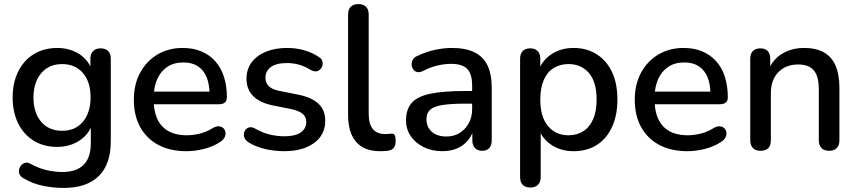

<svg xmlns="http://www.w3.org/2000/svg" viewBox="-20 -732 4202 941"><path d="M292 189Q238 189 187.5 178Q137 167 96 142Q81 134 76 122.5Q71 111 73.5 99Q76 87 84 78Q92 69 103.5 66Q115 63 128 70Q172 94 211.5 102.5Q251 111 285 111Q355 111 390 75.5Q425 40 425 -29V-131H434Q419 -76 371 -44Q323 -12 260 -12Q194 -12 145 -42.5Q96 -73 69 -127.5Q42 -182 42 -255Q42 -310 57.5 -354Q73 -398 101.5 -430Q130 -462 170.5 -479.5Q211 -497 260 -497Q324 -497 371.5 -465Q419 -433 433 -378L423 -361V-444Q423 -469 436.5 -482Q450 -495 473 -495Q497 -495 510 -482Q523 -469 523 -444V-41Q523 73 464 131Q405 189 292 189ZM284 -91Q328 -91 359 -111Q390 -131 407 -168Q424 -205 424 -255Q424 -330 386.5 -374Q349 -418 284 -418Q241 -418 210 -398Q179 -378 161.5 -341.5Q144 -305 144 -255Q144 -179 182 -135Q220 -91 284 -91Z M894 9Q814 9 756.5 -21.5Q699 -52 667.5 -108.5Q636 -165 636 -243Q636 -319 667 -376Q698 -433 752 -465Q806 -497 875 -497Q926 -497 966 -480.5Q1006 -464 1034.5 -432.5Q1063 -401 1077.5 -356Q1092 -311 1092 -255Q1092 -238 1082 -229.5Q1072 -221 1052 -221H716V-283H1024L1007 -269Q1007 -319 992.5 -354Q978 -389 949.5 -407.5Q921 -426 879 -426Q832 -426 799.5 -404Q767 -382 750 -343Q733 -304 733 -252V-246Q733 -158 774.5 -113.5Q816 -69 895 -69Q925 -69 958.5 -77Q992 -85 1022 -104Q1039 -114 1052.5 -113Q1066 -112 1074.5 -104Q1083 -96 1085 -84Q1087 -72 1081 -59.5Q1075 -47 1060 -37Q1026 -14 981 -2.5Q936 9 894 9Z M1373 9Q1329 9 1282.5 -1Q1236 -11 1197 -35Q1184 -44 1179 -55Q1174 -66 1175.5 -77.5Q1177 -89 1184.5 -97.5Q1192 -106 1203.5 -108Q1215 -110 1228 -103Q1267 -81 1303 -72.5Q1339 -64 1374 -64Q1427 -64 1454 -83Q1481 -102 1481 -134Q1481 -160 1463 -174.5Q1445 -189 1409 -197L1314 -216Q1252 -229 1220 -262Q1188 -295 1188 -346Q1188 -392 1213 -426Q1238 -460 1283 -478.5Q1328 -497 1387 -497Q1431 -497 1470 -486Q1509 -475 1542 -453Q1555 -446 1559 -434.5Q1563 -423 1560.5 -412Q1558 -401 1550 -392.5Q1542 -384 1530.5 -382.5Q1519 -381 1505 -388Q1475 -407 1445.5 -415Q1416 -423 1387 -423Q1334 -423 1307.5 -403.5Q1281 -384 1281 -351Q1281 -326 1297 -310Q1313 -294 1347 -287L1442 -268Q1507 -255 1540.5 -224Q1574 -193 1574 -140Q1574 -71 1519 -31Q1464 9 1373 9Z M1843 9Q1765 9 1725.5 -36.5Q1686 -82 1686 -168V-661Q1686 -686 1699 -699Q1712 -712 1736 -712Q1760 -712 1773.5 -699Q1787 -686 1787 -661V-174Q1787 -124 1807.5 -99.5Q1828 -75 1867 -75Q1876 -75 1883 -75.5Q1890 -76 1897 -77Q1909 -78 1914 -70.5Q1919 -63 1919 -40Q1919 -19 1910 -7.5Q1901 4 1881 7Q1872 8 1862 8.5Q1852 9 1843 9Z M2148 9Q2097 9 2056.5 -11Q2016 -31 1993 -65Q1970 -99 1970 -142Q1970 -196 1997.5 -227.5Q2025 -259 2088.5 -272.5Q2152 -286 2260 -286H2307V-224H2261Q2189 -224 2147 -217Q2105 -210 2087.5 -193.5Q2070 -177 2070 -148Q2070 -110 2096 -86.5Q2122 -63 2168 -63Q2205 -63 2233 -80.5Q2261 -98 2277.5 -128Q2294 -158 2294 -197V-312Q2294 -369 2270 -394Q2246 -419 2191 -419Q2159 -419 2124.5 -411Q2090 -403 2053 -384Q2036 -376 2024 -379Q2012 -382 2005 -392.5Q1998 -403 1997.5 -415.5Q1997 -428 2003.5 -440Q2010 -452 2026 -458Q2070 -479 2113 -488Q2156 -497 2194 -497Q2261 -497 2304.5 -476Q2348 -455 2369 -412Q2390 -369 2390 -301V-44Q2390 -20 2378 -6.5Q2366 7 2343 7Q2321 7 2308 -6.5Q2295 -20 2295 -44V-109H2304Q2296 -72 2274.5 -45.5Q2253 -19 2221 -5Q2189 9 2148 9Z M2579 187Q2555 187 2542 174Q2529 161 2529 136V-444Q2529 -469 2542 -482Q2555 -495 2578 -495Q2602 -495 2615 -482Q2628 -469 2628 -444V-357L2617 -378Q2633 -432 2680 -464.5Q2727 -497 2791 -497Q2856 -497 2904.5 -466Q2953 -435 2979.5 -379Q3006 -323 3006 -244Q3006 -167 2979.5 -109.5Q2953 -52 2905 -21.5Q2857 9 2791 9Q2728 9 2681 -23Q2634 -55 2618 -108H2630V136Q2630 161 2616.5 174Q2603 187 2579 187ZM2766 -69Q2808 -69 2839 -89Q2870 -109 2887 -148Q2904 -187 2904 -244Q2904 -330 2866.5 -374Q2829 -418 2766 -418Q2725 -418 2693.5 -398.5Q2662 -379 2645 -340Q2628 -301 2628 -244Q2628 -159 2666 -114Q2704 -69 2766 -69Z M3349 9Q3269 9 3211.5 -21.5Q3154 -52 3122.5 -108.5Q3091 -165 3091 -243Q3091 -319 3122 -376Q3153 -433 3207 -465Q3261 -497 3330 -497Q3381 -497 3421 -480.5Q3461 -464 3489.5 -432.5Q3518 -401 3532.5 -356Q3547 -311 3547 -255Q3547 -238 3537 -229.5Q3527 -221 3507 -221H3171V-283H3479L3462 -269Q3462 -319 3447.5 -354Q3433 -389 3404.5 -407.5Q3376 -426 3334 -426Q3287 -426 3254.5 -404Q3222 -382 3205 -343Q3188 -304 3188 -252V-246Q3188 -158 3229.5 -113.5Q3271 -69 3350 -69Q3380 -69 3413.5 -77Q3447 -85 3477 -104Q3494 -114 3507.5 -113Q3521 -112 3529.5 -104Q3538 -96 3540 -84Q3542 -72 3536 -59.5Q3530 -47 3515 -37Q3481 -14 3436 -2.5Q3391 9 3349 9Z M3707 7Q3683 7 3670 -6.5Q3657 -20 3657 -44V-444Q3657 -469 3670 -482Q3683 -495 3706 -495Q3730 -495 3742.5 -482Q3755 -469 3755 -444V-366L3744 -384Q3766 -440 3813 -468.5Q3860 -497 3921 -497Q3979 -497 4017.5 -475.5Q4056 -454 4075 -410.5Q4094 -367 4094 -301V-44Q4094 -20 4081 -6.5Q4068 7 4044 7Q4019 7 4006 -6.5Q3993 -20 3993 -44V-295Q3993 -358 3968.5 -387Q3944 -416 3892 -416Q3831 -416 3794.5 -378Q3758 -340 3758 -276V-44Q3758 7 3707 7Z"/></svg>

Font: Nunito ExtraLight SemiBold
Style: Regular
Weight: 600
Version: Version 3.602